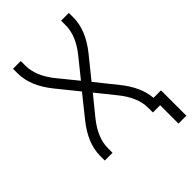

<svg xmlns="http://www.w3.org/2000/svg" viewBox="-256 -837 1087 1087"><g transform="rotate(-45 287.5 -294.0)"><path d="M507 147V0H449V-37Q449 -120 379 -207L288 -320L196 -207Q126 -120 126 -37V0H64V-37Q64 -138 148 -242L249 -368L148 -493Q64 -597 64 -698V-735H126V-698Q126 -615 196 -528L288 -415L379 -528Q449 -615 449 -698V-735H511V-698Q511 -597 427 -493L326 -368L427 -242Q503 -148 510 -56H570V147Z"/></g></svg>

Font: Jozsika Light
Style: Regular
Weight: 300
Monospace: yes
Designer: Belleve Invis
Foundry: Belleve Invis
Version: 2.1.0